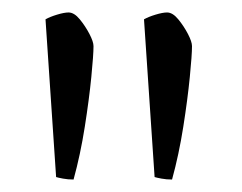

<svg xmlns="http://www.w3.org/2000/svg" viewBox="-20 -724 388 308"><path d="M98 -436Q89 -436 81 -437.5Q73 -439 70 -440L53 -693Q60 -697 71.5 -700.5Q83 -704 90 -704Q99 -704 108 -693Q117 -682 123.5 -669.5Q130 -657 130 -650Q130 -636 126.5 -600.5Q123 -565 116 -520.5Q109 -476 98 -436ZM256 -436Q247 -436 239 -437.5Q231 -439 228 -440L211 -693Q218 -697 229.5 -700.5Q241 -704 248 -704Q257 -704 266 -693Q275 -682 281.5 -669.5Q288 -657 288 -650Q288 -636 284.5 -600.5Q281 -565 274 -520.5Q267 -476 256 -436Z"/></svg>

Font: Texturina 12pt ExtraLight
Style: Regular
Weight: 250
Designer: Guillermo Torres Carreño
Foundry: Omnibus-Type
Version: Version 1.002